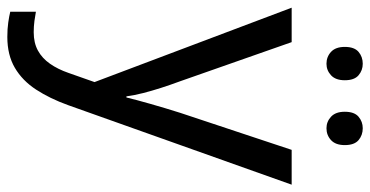

<svg xmlns="http://www.w3.org/2000/svg" viewBox="-263 -507 1010 524"><g transform="rotate(90 242.0 -245.0)"><path d="M1 -536H95L202 -231Q212 -204 220 -179Q228 -154 234 -130.5Q240 -107 243 -85H246Q252 -110 263.5 -150.5Q275 -191 288 -232L389 -536H484L267 74Q249 124 224.5 161.5Q200 199 165 219.5Q130 240 81 240Q59 240 41.5 237.5Q24 235 12 232V162Q22 164 37 166Q52 168 68 168Q97 168 118 156.5Q139 145 154 123.5Q169 102 179 73L204 2ZM108 -681Q108 -707 121.5 -718.5Q135 -730 154 -730Q172 -730 185.5 -718.5Q199 -707 199 -681Q199 -656 185.5 -643.5Q172 -631 154 -631Q135 -631 121.5 -643.5Q108 -656 108 -681ZM285 -681Q285 -707 298.5 -718.5Q312 -730 330 -730Q349 -730 362.5 -718.5Q376 -707 376 -681Q376 -656 362.5 -643.5Q349 -631 330 -631Q312 -631 298.5 -643.5Q285 -656 285 -681Z"/></g></svg>

Font: Noto Sans Display
Style: Regular
Weight: 400
Designer: Monotype Design Team
Foundry: Monotype Imaging Inc.
Version: Version 2.003